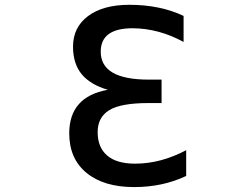

<svg xmlns="http://www.w3.org/2000/svg" viewBox="-20 -761 1040 792"><path d="M533.2 10.7Q408.2 10.7 336.9 -47.9Q265.6 -106.4 265.6 -210.9Q265.6 -362.3 424.8 -390.6Q354.5 -411.1 318.4 -453.1Q281.2 -497.1 281.2 -568.4Q281.2 -648.4 343.3 -694.8Q405.3 -741.2 513.7 -741.2Q640.6 -741.2 737.3 -695.3V-587.9Q635.7 -643.6 527.3 -644.5Q395.5 -644.5 395.5 -547.9Q395.5 -432.6 592.8 -432.6H646.5V-335.9H592.8Q478.5 -335.9 430.7 -306.6Q382.8 -277.3 382.8 -215.8Q382.8 -153.3 421.9 -119.6Q460.9 -85.9 537.1 -85.9Q643.6 -85.9 748 -141.6V-35.2Q651.4 10.7 533.2 10.7Z"/></svg>

Font: GenEi Gothic M SemiBold
Style: Regular
Weight: 500
Designer: o_tamon (Modified); [Source Han Sans]
Ryoko NISHIZUKA  (kana & ideographs); Paul D. Hunt (Latin, Greek & Cyrillic); Wenl
Version: Version 1.1a;Original Version 1.004